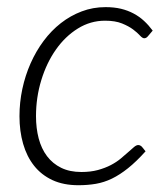

<svg xmlns="http://www.w3.org/2000/svg" viewBox="-20 -526 470 552"><path d="M398.5 -91Q372 -61.5 348.2 -42.5Q324.5 -23.5 301.8 -12.5Q279 -1.5 255.5 2.5Q232 6.5 205.5 6.5Q162.5 6.5 130.8 -8.2Q99 -23 78 -49.5Q57 -76 46.5 -112.5Q36 -149 36 -192Q36 -231.5 44.2 -270.2Q52.5 -309 68 -344Q83.5 -379 105.5 -408.5Q127.5 -438 155 -459.5Q182.5 -481 214.8 -493.2Q247 -505.5 283.5 -505.5Q308 -505.5 327.8 -500.8Q347.5 -496 364 -487.2Q380.5 -478.5 394 -466Q407.5 -453.5 419 -438L405 -421.5Q400.5 -416 394.5 -416Q389.5 -416 382.2 -424Q375 -432 362.8 -441.2Q350.5 -450.5 331 -458.5Q311.5 -466.5 282 -466.5Q240 -466.5 203.8 -444Q167.5 -421.5 140.8 -383.5Q114 -345.5 98.8 -295.8Q83.5 -246 83.5 -192Q83.5 -157.5 91.2 -128Q99 -98.5 115.2 -77Q131.5 -55.5 156 -43.5Q180.5 -31.5 214 -31.5Q240.5 -31.5 261.5 -37.2Q282.5 -43 298.8 -51.5Q315 -60 327.2 -70.2Q339.5 -80.5 349 -89Q358.5 -97.5 365.2 -103.2Q372 -109 377.5 -109Q383 -109 388 -104L398.5 -91Z"/></svg>

Font: Lato TR Light
Style: Italic
Weight: 300
Italic angle: -12°
Designer: Lukasz Dziedzic
Foundry: Lukasz Dziedzic
Version: Version 1.104 2013